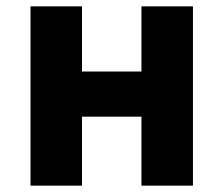

<svg xmlns="http://www.w3.org/2000/svg" viewBox="-20 -584 703 604"><path d="M76 0V-564H238V-359H425V-564H587V0H425V-217H238V0Z"/></svg>

Font: Noto Sans KR ExtraBold
Style: Regular
Weight: 800
Designer: Ryoko NISHIZUKA  (kana, bopomofo & ideographs); Paul D. Hunt (Latin, Greek & Cyrillic); Sandoll Communications , Soo-you
Foundry: Adobe
Version: Version 2.004-H2;hotconv 1.0.118;makeotfexe 2.5.65603